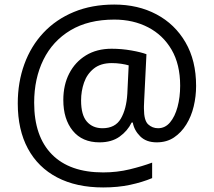

<svg xmlns="http://www.w3.org/2000/svg" viewBox="-20 -734 939 843"><path d="M841 -357Q841 -311 830.5 -267Q820 -223 798 -187.5Q776 -152 744 -130.5Q712 -109 668 -109Q622 -109 595.5 -135.5Q569 -162 563 -196H558Q540 -159 505 -134Q470 -109 417 -109Q341 -109 299.5 -160Q258 -211 258 -295Q258 -361 284 -411.5Q310 -462 357.5 -491Q405 -520 470 -520Q514 -520 556.5 -512.5Q599 -505 623 -496L613 -293Q612 -275 612 -267.5Q612 -260 612 -257Q612 -205 630.5 -188Q649 -171 674 -171Q705 -171 726.5 -196.5Q748 -222 759.5 -264.5Q771 -307 771 -358Q771 -451 733.5 -515.5Q696 -580 630.5 -614Q565 -648 482 -648Q368 -648 289.5 -601Q211 -554 170.5 -471.5Q130 -389 130 -283Q130 -135 208 -56Q286 23 433 23Q494 23 549.5 9.5Q605 -4 648 -20V48Q605 66 551.5 77.5Q498 89 433 89Q315 89 231 45Q147 1 102.5 -81.5Q58 -164 58 -280Q58 -373 87 -452.5Q116 -532 171 -590.5Q226 -649 304.5 -681.5Q383 -714 482 -714Q586 -714 667 -671Q748 -628 794.5 -548Q841 -468 841 -357ZM336 -293Q336 -229 361.5 -200Q387 -171 430 -171Q486 -171 510.5 -213Q535 -255 539 -322L545 -447Q532 -451 512 -454Q492 -457 471 -457Q422 -457 392 -433Q362 -409 349 -371.5Q336 -334 336 -293Z"/></svg>

Font: Noto Sans Limbu
Style: Regular
Weight: 400
Designer: Monotype Design Team
Foundry: Monotype Imaging Inc.
Version: Version 2.004; ttfautohint (v1.8.4.7-5d5b)